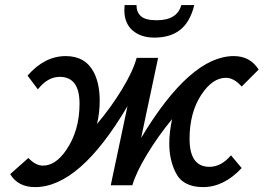

<svg xmlns="http://www.w3.org/2000/svg" viewBox="-20 -745 1060 772"><path d="M796.4 7.3Q714.8 7.3 686 -51.8Q660.6 -103 660.6 -167.5Q660.6 -213.4 671.9 -266.1Q615.7 -197.8 571.3 -124.5Q526.9 -51.3 512.2 0H425.3L492.7 -318.4Q300.8 7.3 121.1 7.3Q52.2 7.3 21 -44.9L94.2 -109.9Q122.6 -79.1 152.8 -79.1Q203.1 -79.1 245.6 -140.6Q299.8 -219.2 299.8 -328.1Q299.8 -436 220.2 -436Q171.4 -436 132.3 -385.7L90.8 -440.9Q159.2 -519.5 244.6 -519.5Q323.7 -519.5 357.9 -453.1Q380.9 -407.2 380.9 -340.3Q380.9 -292.5 370.1 -246.6Q427.7 -314.9 471.7 -387.7Q515.6 -460.4 529.3 -512.2H615.7L547.4 -190.4Q745.1 -519.5 919.9 -519.5Q985.8 -519.5 1020 -465.3L951.7 -397Q920.9 -432.1 888.2 -432.1Q834.5 -432.1 789.6 -364.3Q742.2 -292.5 742.2 -186.5Q742.2 -74.2 822.3 -74.2Q869.6 -74.2 908.7 -120.6L951.7 -69.3Q880.4 7.3 796.4 7.3ZM601.1 -593.8Q545.9 -593.8 512.9 -622.8Q480 -651.9 480 -703.6Q480 -714.4 481 -724.6H528.8Q528.8 -695.8 546.9 -679.7Q564.9 -663.6 609.9 -663.6Q692.4 -663.6 709 -724.6H761.2Q744.6 -657.2 705.1 -625.5Q665.5 -593.8 601.1 -593.8Z"/></svg>

Font: Cadman
Style: Italic
Weight: 400
Italic angle: -12°
Designer: Paul James MIller
Foundry: High-Logic / Made with FontCreator
Version: Version 2.114;March 28, 2021;FontCreator 13.0.0.2683 64-bit